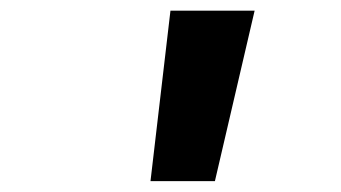

<svg xmlns="http://www.w3.org/2000/svg" viewBox="-20 -713 626 352"><path d="M255.9 -380.9 292.5 -693.4H446.8L374 -380.9Z"/></svg>

Font: Cascadia Code PL
Style: Italic
Weight: 400
Italic angle: -10°
Monospace: yes
Designer: Aaron Bell
Foundry: Saja Typeworks
Version: Version 2404.023